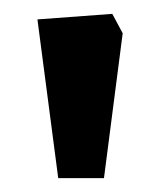

<svg xmlns="http://www.w3.org/2000/svg" viewBox="-20 -697 233 277"><path d="M64 -440 34 -669 142 -677 157 -649 130 -440Z"/></svg>

Font: Kreon Medium
Style: Regular
Weight: 500
Version: Version 2.002